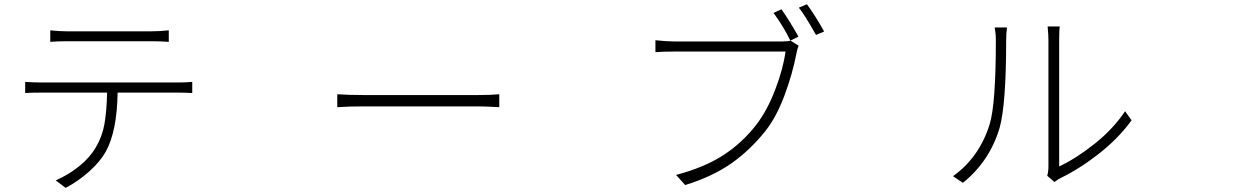

<svg xmlns="http://www.w3.org/2000/svg" viewBox="-20 -870 6040 927"><path d="M710 -670.9H304.7Q257.8 -670.9 222.7 -668V-723.6Q266.6 -718.8 302.7 -718.8H710Q751 -718.8 794.9 -723.6V-668Q753.9 -670.9 710 -670.9ZM182.6 -471.7H836.9Q873 -471.7 908.2 -474.6V-420.9Q869.1 -422.9 836.9 -422.9H547.9Q544.9 -236.3 491.2 -138.7Q463.9 -89.8 411.1 -42.5Q358.4 4.9 296.9 37.1L249 1Q311.5 -26.4 362.8 -67.9Q414.1 -109.4 442.4 -158.2Q473.6 -210 484.4 -272Q495.1 -334 497.1 -422.9H182.6Q128.9 -422.9 101.6 -420.9V-474.6Q140.6 -471.7 182.6 -471.7Z M1608.4 -352.5V-415Q1661.1 -411.1 1735.4 -411.1H2289.1Q2351.6 -411.1 2390.6 -415V-352.5Q2320.3 -356.4 2290 -356.4H1735.4Q1663.1 -356.4 1608.4 -352.5Z M3796.9 -673.8 3835.9 -649.4Q3829.1 -633.8 3825.2 -611.3Q3806.6 -514.6 3768.1 -410.6Q3729.5 -306.6 3676.8 -239.3Q3603.5 -146.5 3512.2 -82Q3420.9 -17.6 3288.1 23.4L3244.1 -25.4Q3380.9 -61.5 3472.7 -121.1Q3564.5 -180.7 3632.8 -269.5Q3684.6 -336.9 3723.1 -438Q3761.7 -539.1 3772.5 -621.1H3233.4Q3183.6 -621.1 3144.5 -618.2V-675.8Q3197.3 -669.9 3234.4 -669.9H3757.8Q3783.2 -669.9 3796.9 -673.8ZM3836.9 -833 3876 -849.6Q3916 -794.9 3959 -717.8L3919.9 -701.2Q3862.3 -802.7 3836.9 -833ZM3714.8 -807.6 3752.9 -825.2Q3791 -771.5 3835 -693.4L3795.9 -673.8Q3762.7 -742.2 3714.8 -807.6Z M4628.9 12.7 4581.1 -19.5Q4707 -108.4 4757.8 -268.6Q4788.1 -366.2 4788.1 -675.8Q4788.1 -709 4782.2 -737.3H4841.8Q4837.9 -706.1 4837.9 -675.8Q4837.9 -368.2 4806.6 -253.9Q4758.8 -91.8 4628.9 12.7ZM5071.3 8.8 5036.1 -21.5Q5042 -41 5042 -67.4V-674.8Q5042 -699.2 5038.1 -742.2H5096.7Q5093.8 -726.6 5093.8 -674.8V-66.4Q5176.8 -105.5 5265.6 -176.3Q5354.5 -247.1 5412.1 -333L5443.4 -289.1Q5379.9 -202.1 5287.6 -129.4Q5195.3 -56.6 5099.6 -9.8Q5086.9 -3.9 5071.3 8.8Z"/></svg>

Font: Bpmf Zihi Sans Light
Style: Light
Weight: 300
Foundry: But Ko
Version: Version 1.320